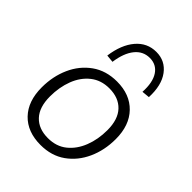

<svg xmlns="http://www.w3.org/2000/svg" viewBox="-213 -853 973 973"><g transform="rotate(45 273.5 -366.5)"><path d="M250 8Q156 8 102 -48Q48 -104 48 -203Q48 -282 77.5 -348Q107 -414 163 -454Q219 -494 297 -494Q390 -494 444.5 -437.5Q499 -381 499 -283Q499 -203 469 -137Q439 -71 383.5 -31.5Q328 8 250 8ZM252 -43Q312 -43 353 -76Q394 -109 415.5 -164Q437 -219 437 -285Q437 -362 399 -402Q361 -442 294 -442Q235 -442 193.5 -409Q152 -376 131 -321Q110 -266 110 -200Q110 -123 147.5 -83Q185 -43 252 -43ZM210 -548 169 -552Q181 -640 224 -690.5Q267 -741 332 -741Q396 -741 433.5 -690.5Q471 -640 467 -552L425 -548Q429 -619 403.5 -657.5Q378 -696 330 -696Q282 -696 251 -657.5Q220 -619 210 -548Z"/></g></svg>

Font: Nunito Sans Light
Style: Italic
Weight: 300
Italic angle: -9°
Designer: Vernon Adams
Foundry: Vernon Adams
Version: Version 3.006; ttfautohint (v1.8.3)